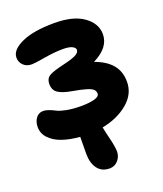

<svg xmlns="http://www.w3.org/2000/svg" viewBox="-161 -792 948 1115"><g transform="rotate(-20 312.5 -235.0)"><path d="M323.2 216.8Q274.9 216.8 249 182.4Q223.1 147.9 223.1 89.8Q223.1 16.6 224.1 -14.2Q162.6 -19 115.7 -35.2Q68.8 -51.3 40 -81.3Q11.2 -111.3 11.2 -151.9Q11.2 -184.1 27.8 -206.5Q44.4 -229 71.8 -229Q89.4 -229 108.9 -221.4Q128.4 -213.9 146 -204.6Q163.6 -195.3 201.7 -187.7Q239.7 -180.2 290 -180.2Q342.8 -180.2 373.8 -189Q404.8 -197.8 404.8 -215.8Q404.8 -231.9 394 -242.2Q383.3 -252.4 354.5 -261.2Q325.7 -270 270 -279.8Q213.4 -289.6 186.8 -307.6Q160.2 -325.7 160.2 -362.8Q160.2 -398.9 187 -413.1Q208.5 -426.3 284.2 -443.8Q334.5 -455.6 356.7 -467.5Q378.9 -479.5 378.9 -496.1Q378.9 -508.8 360.4 -518.3Q341.8 -527.8 304.2 -527.8Q250.5 -527.8 187.3 -516.8Q124 -505.9 105 -505.9Q72.3 -505.9 52.7 -525.4Q33.2 -544.9 33.2 -573.2Q33.2 -620.1 106 -653.6Q178.7 -687 308.1 -687Q424.8 -687 488.3 -641.6Q551.8 -596.2 551.8 -529.8Q551.8 -447.3 448.2 -396Q519.5 -370.1 554.2 -327.6Q588.9 -285.2 588.9 -222.2Q588.9 -147 525.4 -93.5Q461.9 -40 365.2 -21Q368.2 -2.4 382.1 54.2Q396 110.8 396 138.2Q396 169.4 375.2 193.1Q354.5 216.8 323.2 216.8Z"/></g></svg>

Font: Shantell Sans Irregular
Style: Regular
Weight: 800
Designer: Stephen Nixon, Anya Danilova, Shantell Martin
Foundry: Arrow Type
Version: Version 1.006;[9816181b4]